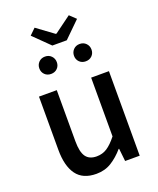

<svg xmlns="http://www.w3.org/2000/svg" viewBox="-173 -1059 966 1176"><g transform="rotate(-20 310.0 -471.5)"><path d="M249 14Q161 14 120 -42.5Q79 -99 79 -204V-551H195V-218Q195 -148 217 -117Q239 -86 287 -86Q325 -86 355 -105.5Q385 -125 419 -168V-551H535V0H440L431 -83H428Q391 -40 348 -13Q305 14 249 14ZM263 -817 159 -919 198 -957 307 -877H312L421 -957L461 -919L357 -817ZM197 -656Q172 -656 156 -672Q140 -688 140 -712Q140 -736 156 -752.5Q172 -769 197 -769Q222 -769 238 -752.5Q254 -736 254 -712Q254 -688 238 -672Q222 -656 197 -656ZM423 -656Q398 -656 382 -672Q366 -688 366 -712Q366 -736 382 -752.5Q398 -769 423 -769Q448 -769 464 -752.5Q480 -736 480 -712Q480 -688 464 -672Q448 -656 423 -656Z"/></g></svg>

Font: Source Han Sans TC Medium
Style: Regular
Weight: 500
Designer: Ryoko NISHIZUKA Ë•øÂ°öÊ∂ºÂ≠ê (kana, bopomofo & ideographs); Paul D. Hunt (Latin, Greek & Cyrillic); Sandoll Communicatio
Foundry: Adobe
Version: Version 2.004;hotconv 1.0.118;makeotfexe 2.5.65603